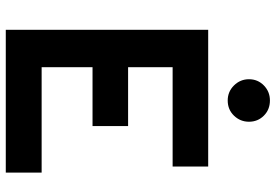

<svg xmlns="http://www.w3.org/2000/svg" viewBox="-165 -789 954 664"><g transform="rotate(90 312.0 -457.0)"><path d="M83 0V-700H556V-577H212.5V-423H416V-300H212.5V-124H577V0ZM327.5 -767.5Q297 -767.5 275.5 -789.2Q254 -811 254 -841Q254 -871.5 275.5 -892.5Q297 -913.5 327.5 -913.5Q359 -913.5 380 -892.5Q401 -871.5 401 -841Q401 -811 380 -789.2Q359 -767.5 327.5 -767.5Z"/></g></svg>

Font: Overpass
Style: Bold
Weight: 700
Designer: Delve Withrington, Dave Bailey, Thomas Jockin
Foundry: Delve Fonts LLC
Version: Version 4.000; ttfautohint (v1.8.3)